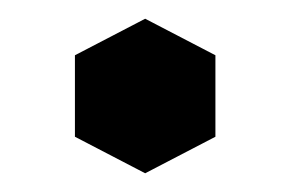

<svg xmlns="http://www.w3.org/2000/svg" viewBox="-20 -350 310 205"><path d="M135 -330 210 -291V-204L135 -165L60 -204V-291Z"/></svg>

Font: Poltawski Nowy
Style: Bold
Weight: 700
Designer: Adam Pótawski, Mateusz Machalski, Borys Kosmynka, Ania Wieluska
Foundry: Capitalics.wtf
Version: Version 1.001;gftools[0.9.25]